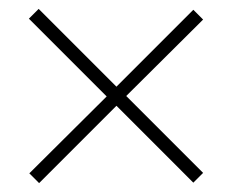

<svg xmlns="http://www.w3.org/2000/svg" viewBox="-20 -572 522 432"><path d="M242 -377 415 -550 437 -528 264 -356 437 -183 415 -161 242 -334 68 -160 46 -182 220 -355 45 -530 67 -552Z"/></svg>

Font: Playfair Display SC Black
Style: Regular
Weight: 900
Designer: Claus Eggers Sørensen
Foundry: Claus Eggers Sørensen
Version: Version 1.200; ttfautohint (v1.6)